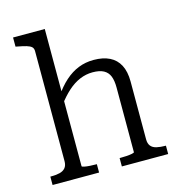

<svg xmlns="http://www.w3.org/2000/svg" viewBox="-111 -856 888 953"><g transform="rotate(-15 332.5 -379.0)"><path d="M205 -758V-53Q205 -50 217 -47.5Q229 -45 246 -44Q263 -43 277 -43H281V0H42V-43H45Q71 -43 90 -47.5Q109 -52 119.5 -64.5Q130 -77 130 -99V-664Q130 -679 121.5 -686.5Q113 -694 96 -699Q79 -704 52 -709L42 -711V-758ZM636 0H398V-43H402Q416 -43 433 -44Q450 -45 462 -47.5Q474 -50 474 -53V-385Q474 -421 465 -443.5Q456 -466 435 -477.5Q414 -489 378 -489Q344 -489 312 -475.5Q280 -462 250.5 -435.5Q221 -409 191 -369L190 -417Q219 -460 251.5 -489Q284 -518 320.5 -532.5Q357 -547 399 -547Q447 -547 480.5 -530.5Q514 -514 531.5 -480.5Q549 -447 549 -396V-99Q549 -77 559 -64.5Q569 -52 588.5 -47.5Q608 -43 633 -43H636Z"/></g></svg>

Font: Roboto Serif 20pt Light
Style: Regular
Weight: 300
Version: Version 1.008